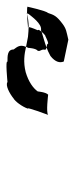

<svg xmlns="http://www.w3.org/2000/svg" viewBox="160 -746 230 590"><g transform="rotate(-90 275.0 -451.0)"><path d="M217 -418C224 -425 279 -418 279 -418C287 -425 289 -450 289 -450C299 -464 318 -478 348 -487C380 -495 404 -491 426 -486C434 -505 426 -513 418 -524C418 -544 397 -543 380 -543C388 -550 318 -543 318 -543C308 -550 283 -537 267 -524C259 -520 242 -498 236 -480C243 -488 217 -418 217 -418ZM381 -370 448 -356C473 -362 481 -362 497 -374C521 -392 524 -400 530 -418C537 -425 549 -480 549 -480C552 -483 542 -483 529 -483L527 -478C520 -470 497 -436 477 -440C476 -439 473 -439 472 -438C469 -434 465 -430 461 -427C460 -428 444 -418 436 -418C435 -422 430 -422 424 -423C416 -420 409 -417 398 -411C379 -396 376 -382 381 -370ZM414 -450C422 -456 423 -480 423 -480C425 -482 425 -484 426 -486L457 -480C469 -479 478 -478 487 -478C486 -470 477 -450 477 -450C480 -449 477 -443 472 -438C453 -432 440 -429 424 -423C421 -424 418 -425 417 -427C420 -440 411 -441 414 -450ZM486 -480C487 -481 488 -481 488 -480ZM487 -478C503 -478 516 -480 527 -483C512 -482 494 -481 488 -480ZM527 -483C528 -483 528 -484 529 -484V-483Z"/></g></svg>

Font: bitstorm
Style: ultextobl
Weight: 400
Version: Version 0.2